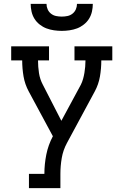

<svg xmlns="http://www.w3.org/2000/svg" viewBox="-20 -770 640 995"><path d="M130 205V131H210Q210 81 220 31Q230 -19 254 -64L129 -296Q109 -333 102 -374Q95 -415 95 -457H38V-530H234V-457H177Q177 -424 182 -391.5Q187 -359 202 -331L298 -144L399 -331Q406 -345 410.5 -361Q415 -377 417.5 -392.5Q420 -408 421.5 -424Q423 -440 423 -457H366V-530H562V-457H505Q505 -415 498 -374Q491 -333 471 -296L327 -29Q307 8 300 49Q293 90 293 131V205ZM300 -610Q280 -610 259.5 -613Q239 -616 220.5 -623Q202 -630 185.5 -643Q169 -656 158.5 -673Q148 -690 143.5 -710Q139 -730 139 -750H221Q221 -735 227 -721.5Q233 -708 244.5 -699Q256 -690 270.5 -687Q285 -684 300 -684Q315 -684 329.5 -687Q344 -690 355.5 -699Q367 -708 373 -721.5Q379 -735 379 -750H461Q461 -730 456.5 -710Q452 -690 441.5 -673Q431 -656 414.5 -643Q398 -630 379.5 -623Q361 -616 340.5 -613Q320 -610 300 -610Z"/></svg>

Font: Iosevka Curly Slab Extended
Style: Regular
Weight: 400
Width: 7
Monospace: yes
Designer: Belleve Invis
Foundry: Belleve Invis
Version: Version 11.1.0; ttfautohint (v1.8.3)